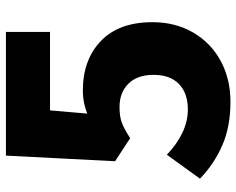

<svg xmlns="http://www.w3.org/2000/svg" viewBox="-95 -690 799 649"><g transform="rotate(-90 304.5 -365.5)"><path d="M25 -89 106 -201Q181 -130 259 -130Q314 -130 345 -160Q376 -190 376 -246Q376 -301 346 -331Q316 -361 267 -361Q237 -361 216.5 -354Q196 -347 162 -325L84 -376L103 -745H521V-596H256L245 -470Q282 -485 322 -485Q427 -485 490.5 -424Q554 -363 554 -250Q554 -172 519 -112Q484 -52 423 -19Q362 14 285 14Q201 14 138 -13.5Q75 -41 25 -89Z"/></g></svg>

Font: Merged Yaku Han JP Black
Style: Regular
Weight: 900
Designer: Ryoko NISHIZUKA 西塚涼子 (kana, bopomofo & ideographs); Paul D. Hunt (Latin, Greek & Cyrillic); Sandoll Communications 산돌커뮤니
Foundry: Adobe
Version: Version 2.004